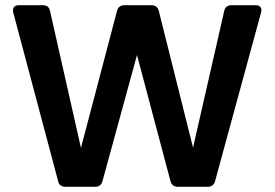

<svg xmlns="http://www.w3.org/2000/svg" viewBox="-20 -720 1058 740"><path d="M31 -672 204 -22C207 -7 217 0 233 0H347C361 0 371 -7 375 -22L508 -508L637 -22C641 -7 651 0 666 0H780C795 0 805 -7 809 -22L986 -671C991 -689 983 -700 965 -700H872C857 -700 847 -692 844 -677L724 -151L592 -678C588 -693 578 -700 563 -700H460C445 -700 435 -693 431 -678L292 -150L173 -677C170 -692 161 -700 145 -700H53C35 -700 27 -689 31 -672Z"/></svg>

Font: Arvore Sans SemiBold
Style: Regular
Weight: 600
Designer: Jonny Pinhorn (Latin) Dan Schunck (customization for Arvore)
Version: Version 1.000;Glyphs 3.3 (3305)